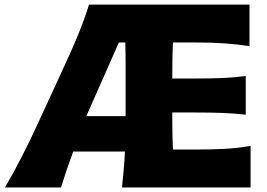

<svg xmlns="http://www.w3.org/2000/svg" viewBox="-20 -830 1182 850"><path d="M2 0Q39.6 -64 76.9 -137.2Q114.3 -210.4 143.6 -274.4L272.5 -554.2Q304.2 -623 329.3 -684.6Q354.5 -746.1 374 -809.6H1084.5V-625.5Q1033.2 -633.8 974.6 -637.9Q916 -642.1 837.4 -642.1H745.6Q744.1 -609.4 743.4 -575.9Q742.7 -542.5 742.7 -504.9V-482.4H840.3Q913.1 -482.4 965.8 -484.6Q1018.6 -486.8 1067.9 -493.7V-322.3Q1015.6 -328.1 963.1 -330.1Q910.6 -332 839.4 -332H742.7V-296.9Q742.7 -229 745.6 -168H851.6Q917.5 -168 976.1 -171.1Q1034.7 -174.3 1089.4 -184.1V0H520Q524.4 -41 527.8 -79.3Q531.2 -117.7 533.2 -159.2H304.2Q274.4 -79.6 250 0ZM536.1 -315.9V-538.6Q536.1 -593.8 534.7 -642.1H506.3L362.3 -315.9Z"/></svg>

Font: Pinar-DS3-FD ExtraBold
Style: Regular
Weight: 800
Designer: Amin Abedi
Version: Version 3.000